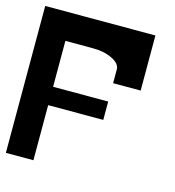

<svg xmlns="http://www.w3.org/2000/svg" viewBox="-96 -707 720 789"><g transform="rotate(15 263.5 -312.5)"><path d="M117.2 -312.5H351.6V-234.4H117.2V0H0V-625H468.8V-390.6H351.6V-449.2Q351.6 -473.6 317.1 -490.7Q282.7 -507.8 234.4 -507.8H117.2Z"/></g></svg>

Font: Leporid
Style: Regular
Weight: 400
Designer: GGBotNet
Foundry: GGBotNet
Version: 1.00